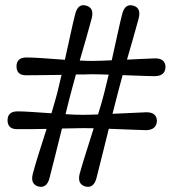

<svg xmlns="http://www.w3.org/2000/svg" viewBox="-20 -724 676 750"><path d="M356.5 -27Q345.5 12.5 313.5 4.5Q281.5 -4.5 291 -44.5Q299.5 -76 314.8 -124Q330 -172 346 -223Q322.5 -223.5 305.5 -223.5Q288.5 -223 267 -222.8Q245.5 -222.5 222 -222Q208.5 -166.5 194.8 -112.8Q181 -59 173 -27Q162 12.5 130 4.5Q98 -4.5 108 -44.5Q116 -75.5 131 -123Q146 -170.5 162 -220.5Q129 -220 98.8 -219.5Q68.5 -219 48.5 -219.5Q10 -218.5 9.5 -254Q9.5 -288.5 48 -289Q71.5 -289 107 -286.5Q142.5 -284 181 -281.5Q187.5 -303 193 -322.5Q198.5 -342 203 -358.5Q207 -374 211.2 -392.8Q215.5 -411.5 220.5 -431.5Q181 -431 144 -430.5Q107 -430 83 -430Q45 -429 44.5 -464.5Q44.5 -499 82.5 -499.5Q109 -499.5 150 -496.5Q191 -493.5 233.5 -490.5Q245 -542 255.5 -590.5Q266 -639 274 -670Q285 -711.5 317 -702Q349 -693 338 -651.5Q330.5 -622.5 317.8 -578.5Q305 -534.5 291.5 -487.5Q319.5 -486 339 -486Q355 -486 375 -486.8Q395 -487.5 416.5 -488.5Q428 -540 438.8 -589.5Q449.5 -639 457.5 -670Q468.5 -711 500.5 -702Q532.5 -693 521.5 -651.5Q514 -623.5 501.8 -580.5Q489.5 -537.5 476 -491Q508.5 -492.5 537.2 -494Q566 -495.5 586 -496Q625.5 -496 626.5 -462.5Q625.5 -427.5 585.5 -426.5Q563 -426.5 529.2 -428Q495.5 -429.5 459 -430.5Q452.5 -406 446.2 -383.2Q440 -360.5 435.5 -342Q432 -328.5 428 -312.5Q424 -296.5 419.5 -279.5Q458 -281 493.5 -282.8Q529 -284.5 552 -285.5Q591.5 -285.5 593 -252Q591.5 -217 551.5 -215.5Q526.5 -216 486.5 -217.8Q446.5 -219.5 405 -221Q391.5 -166 378 -112.5Q364.5 -59 356.5 -27ZM252 -342Q248.5 -328.5 244.5 -312Q240.5 -295.5 236 -278Q255.5 -276.5 273.2 -276Q291 -275.5 306 -275.5Q318 -275.5 332.5 -276Q347 -276.5 363 -277Q370 -299.5 376 -320.2Q382 -341 386.5 -358.5Q390.5 -374.5 395 -393.2Q399.5 -412 404.5 -432.5Q386 -433 369.2 -433.5Q352.5 -434 338.5 -434Q325.5 -433.5 309.5 -433.2Q293.5 -433 276.5 -433Q269.5 -407.5 263.2 -384.2Q257 -361 252 -342Z"/></svg>

Font: Fraunces 72pt SuperSoft SemiBold
Style: Regular
Weight: 600
Version: Version 1.000;[b76b70a41]